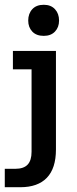

<svg xmlns="http://www.w3.org/2000/svg" viewBox="-47 -612 323 803"><path d="M-27 171V94H17Q52 94 68.5 76.5Q85 59 85 23V-322H7V-399H187V13Q187 92 149 131.5Q111 171 38 171ZM136 -462Q105 -462 88 -480Q71 -498 71 -526Q71 -555 88 -573.5Q105 -592 136 -592Q166 -592 183 -573.5Q200 -555 200 -526Q200 -498 183 -480Q166 -462 136 -462Z"/></svg>

Font: Rokkitt SemiBold
Style: Regular
Weight: 600
Designer: Vernon Adams
Foundry: Vernon Adams
Version: Version 3.103